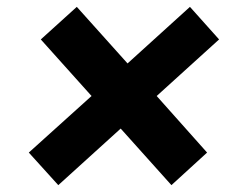

<svg xmlns="http://www.w3.org/2000/svg" viewBox="-20 -540 670 560"><path d="M204 -520 352 -355 534 -520 619 -425 437 -260 584 -95 480 0 332 -165 150 0 64 -95 247 -260 99 -425Z"/></svg>

Font: Quantico
Style: Bold Italic
Weight: 700
Italic angle: -12°
Designer: Matt Desmond
Foundry: MADtype
Version: Version 2.002